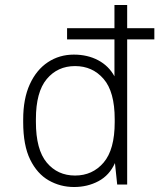

<svg xmlns="http://www.w3.org/2000/svg" viewBox="-20 -740 640 770"><path d="M277 10Q222 10 175.5 -16.5Q129 -43 101 -100Q73 -157 73 -250V-261Q73 -344 99.5 -402Q126 -460 172 -490.5Q218 -521 276 -521Q331 -521 373.5 -498.5Q416 -476 439 -434V-720H490V0H450L441 -86Q419 -37 375 -13.5Q331 10 277 10ZM281 -36Q351 -36 395.5 -88Q440 -140 440 -250V-262Q440 -372 395.5 -423.5Q351 -475 281 -475Q211 -475 167.5 -423Q124 -371 124 -262V-251Q124 -140 167.5 -88Q211 -36 281 -36ZM249 -582V-627H599V-582Z"/></svg>

Font: Chivo Mono Thin
Style: Regular
Weight: 250
Designer: Hector Gatti
Foundry: Omnibus-Type
Version: Version 1.008